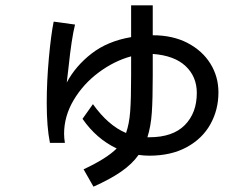

<svg xmlns="http://www.w3.org/2000/svg" viewBox="-20 -642 934 719"><path d="M417 -86Q341 -122 289 -197L328 -252Q385 -172 452 -144Q464 -178 467.5 -224.5Q471 -271 471 -360V-431Q408 -414 350 -371Q292 -328 256 -267.5Q220 -207 220 -141Q220 -125 223 -107H167Q155 -166 155 -256Q155 -337 163 -424.5Q171 -512 181 -561L261 -550Q248 -498 237 -393L230 -333Q263 -395 323 -441.5Q383 -488 471 -503V-622H552V-510Q627 -510 682.5 -481Q738 -452 768 -403.5Q798 -355 798 -296Q798 -231 768 -177Q738 -123 679.5 -91Q621 -59 539 -59Q519 -59 499 -62Q475 -28 434 0.5Q393 29 330 57L293 -8Q379 -48 417 -86ZM717 -294Q717 -355 675 -394.5Q633 -434 552 -440V-359Q552 -271 548.5 -220Q545 -169 532 -128H539Q627 -128 672 -173.5Q717 -219 717 -294Z"/></svg>

Font: Kakao Big Sans
Style: Regular
Weight: 400
Designer: Park Young-rak; Lee Sang-min; Kim Jung-jin; Min Bon; Park Min-gyu;
Foundry: Kakao Corporation
Version: Version 2.003